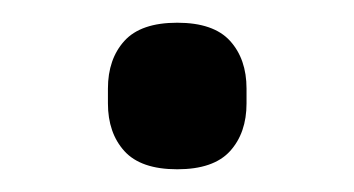

<svg xmlns="http://www.w3.org/2000/svg" viewBox="-20 -137 312 169"><path d="M136 12Q104 12 89.5 -4Q75 -20 75 -46V-59Q75 -85 89.5 -101Q104 -117 136 -117Q168 -117 182.5 -101Q197 -85 197 -59V-46Q197 -20 182.5 -4Q168 12 136 12Z"/></svg>

Font: IBM Plex Sans Arabic
Style: Regular
Weight: 400
Designer: Mike Abbink, Paul van der Laan, Pieter van Rosmalen, Wael Morcos, Khajak Apelian
Foundry: Bold Monday
Version: Version 1.1